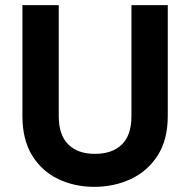

<svg xmlns="http://www.w3.org/2000/svg" viewBox="-20 -718 737 745"><path d="M67 -698H208V-267Q208 -194 245 -157.5Q282 -121 348 -121Q416 -121 453 -157.5Q490 -194 490 -267V-698H631V-268Q631 -176 592 -115Q553 -54 488 -23.5Q423 7 346 7Q269 7 205.5 -23.5Q142 -54 104.5 -115Q67 -176 67 -268Z"/></svg>

Font: Parkinsans SemiBold
Style: Regular
Weight: 600
Designer: Red Stone, Indian Type Foundry
Foundry: Indian Type Foundry
Version: Version 1.000